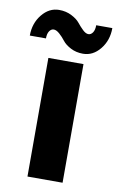

<svg xmlns="http://www.w3.org/2000/svg" viewBox="-122 -751 496 797"><g transform="rotate(10 126.0 -352.0)"><path d="M200 0H52V-500H200ZM-40 -578Q-40 -630 -10 -667Q20 -704 62 -704Q91 -704 114.5 -692Q138 -680 149.5 -665.5Q161 -651 174 -638.5Q187 -626 198 -626Q209 -626 216.5 -637Q224 -648 224 -668H292Q292 -616 262 -579Q232 -542 190 -542Q161 -542 138 -554Q115 -566 103.5 -581Q92 -596 78.5 -608Q65 -620 54 -620Q43 -620 35.5 -609Q28 -598 28 -578Z"/></g></svg>

Font: Fivo Sans
Style: Regular
Weight: 700
Designer: Alexander Slobzheninov
Foundry: Alexander Slobzheninov
Version: 1.0